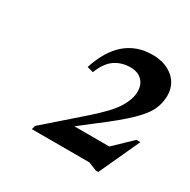

<svg xmlns="http://www.w3.org/2000/svg" viewBox="-100 -774 582 587"><g transform="rotate(30 191.0 -481.0)"><path d="M381.5 -427.5 315.5 -284H307.5L277 -296H74L78 -309.5L203.5 -419.5Q259.5 -468.5 278.2 -499.5Q297 -530.5 297 -556.5Q297 -581.5 282.2 -596Q267.5 -610.5 241.5 -610.5Q210.5 -610.5 187 -594.5Q163.5 -578.5 148.5 -540L127 -546Q169.5 -677.5 281 -677.5Q325.5 -677.5 353.8 -654Q382 -630.5 382 -591Q382 -565.5 371.2 -541.8Q360.5 -518 329 -487.2Q297.5 -456.5 236 -410L182.5 -368.5H306L367.5 -427.5Z"/></g></svg>

Font: Newsreader Text Medium
Style: Italic
Weight: 500
Italic angle: -17°
Designer: Hugues Gentile
Foundry: Production Type
Version: Version 1.001